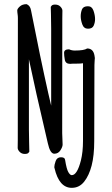

<svg xmlns="http://www.w3.org/2000/svg" viewBox="-20 -728 540 923"><path d="M325 175Q264 175 242 80Q241 77 241 76Q241 65 247.5 46.5Q254 28 273 28Q292 28 293 41Q300 85 308.5 99.5Q317 114 325 114Q351 114 369 43Q379 3 379 -51V-424Q370 -422 346 -422Q322 -422 317 -421Q295 -421 291.5 -441Q288 -461 288 -474Q288 -491 312 -491Q325 -485 339 -485Q385 -485 399 -495Q428 -495 434 -462Q436 -453 436 -449Q436 -443 435 -436.5Q434 -430 434 -416L433 -50Q433 20 420.5 68Q408 116 384.5 145.5Q361 175 325 175ZM403 -590Q383 -590 375.5 -611Q368 -632 368 -650Q368 -667 374 -682.5Q380 -698 403 -698Q422 -698 429.5 -676.5Q437 -655 437 -636Q437 -620 430.5 -605Q424 -590 403 -590ZM99 12Q84 12 74.5 2Q65 -8 65 -17Q65 -29 65.5 -55Q66 -81 66 -641Q66 -651 64.5 -660.5Q63 -670 63 -679Q64 -687 76 -697.5Q88 -708 108 -708Q125 -701 129 -679Q174 -449 212 -280L226 -220V-589Q226 -631 225 -659L224 -695Q224 -696 228.5 -701Q233 -706 245 -706Q261 -706 270.5 -696Q280 -686 280 -677Q280 -665 279.5 -639.5Q279 -614 279 -88Q279 -79 280 -61L281 -33Q281 -22 270.5 -5.5Q260 11 241 11Q221 11 210 -39Q148 -303 119 -443V-105Q119 -74 120 -45Q121 -16 121 1Q121 2 116.5 7Q112 12 99 12Z"/></svg>

Font: Moon Stars Kai HW
Style: Regular
Weight: 400
Designer: GuiWonder
Version: Version 1.101